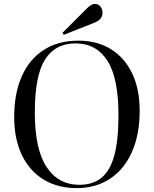

<svg xmlns="http://www.w3.org/2000/svg" viewBox="-20 -953 791 987"><path d="M374 14Q276 14 203.5 -30.5Q131 -75 92 -157Q53 -239 53 -351Q53 -474 92.5 -562Q132 -650 206 -697Q280 -744 383 -744Q480 -744 550.5 -700Q621 -656 659.5 -575.5Q698 -495 698 -383Q698 -262 658.5 -172.5Q619 -83 546 -34.5Q473 14 374 14ZM388 -3Q457 -3 501.5 -39Q546 -75 567.5 -153.5Q589 -232 589 -361Q589 -552 532 -641Q475 -730 368 -730Q264 -730 211.5 -647Q159 -564 159 -375Q159 -186 219.5 -94.5Q280 -3 388 -3ZM308 -774 301 -784 427 -910Q450 -933 467 -933Q486 -933 496.5 -919Q507 -905 507 -888Q507 -853 467 -837Z"/></svg>

Font: Display Regular
Style: Regular
Weight: 400
Designer: Latin by Veronika Burian and Jose Scaglione. Greek by Irene Vlachou. Cyrillic by Vera Evstafieva.
Foundry: TypeTogether
Version: Version 3.002